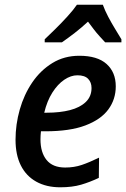

<svg xmlns="http://www.w3.org/2000/svg" viewBox="-20 -786 536 816"><path d="M236 10Q177 10 134 -14Q91 -38 68.5 -83Q46 -128 46 -192Q46 -257 64 -320.5Q82 -384 117 -435.5Q152 -487 202.5 -518Q253 -549 317 -549Q394 -549 433 -514Q472 -479 472 -419Q472 -364 440.5 -321Q409 -278 343 -253Q277 -228 173 -228H154Q153 -219 152.5 -210.5Q152 -202 152 -194Q152 -138 178 -106Q204 -74 257 -74Q295 -74 327.5 -85Q360 -96 401 -116L400 -30Q362 -12 324.5 -1Q287 10 236 10ZM179 -307Q235 -307 277.5 -318Q320 -329 344.5 -352.5Q369 -376 369 -412Q369 -436 354.5 -451Q340 -466 309 -466Q281 -466 253 -447Q225 -428 202.5 -392.5Q180 -357 168 -307ZM170 -619Q188 -636 214.5 -662Q241 -688 266.5 -716Q292 -744 307 -766H417Q426 -741 440 -714.5Q454 -688 469 -663.5Q484 -639 496 -619V-606H427Q417 -617 404 -631Q391 -645 378.5 -661.5Q366 -678 354 -694Q326 -668 297.5 -646Q269 -624 243 -606H170Z"/></svg>

Font: Noto Sans Display Medium
Style: Italic
Weight: 500
Italic angle: -12°
Designer: Monotype Design Team
Foundry: Monotype Imaging Inc.
Version: Version 2.003